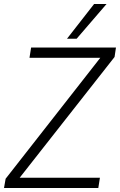

<svg xmlns="http://www.w3.org/2000/svg" viewBox="-41 -937 598 957"><path d="M-21 0 -13 -46 459 -649H106L114 -700H537L530 -653L57 -51H457L449 0ZM293 -744 428 -917H490L341 -744Z"/></svg>

Font: Georama Light
Style: Italic
Weight: 300
Italic angle: -9°
Designer: Jean-Baptiste Levee
Foundry: Production Type
Version: Version 1.001